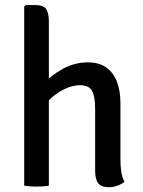

<svg xmlns="http://www.w3.org/2000/svg" viewBox="-20 -756 584 782"><path d="M179 0Q169 2 155.8 3Q142.5 4 128 4Q114.5 4 101.8 3Q89 2 78.5 0V-729L84.5 -735.5H123.5Q156 -735.5 167.5 -719.8Q179 -704 179 -669.5ZM470.5 -105.5Q470.5 -79.5 474 -56.2Q477.5 -33 487 -15.5Q475.5 -6 458.2 0.2Q441 6.5 422.5 6.5Q392 6.5 379.8 -10Q367.5 -26.5 367.5 -59V-313Q367.5 -363.5 354.8 -386.2Q342 -409 305.5 -409Q280 -409 250.8 -396.8Q221.5 -384.5 195.2 -362.5Q169 -340.5 153 -311V-410Q186.5 -448.5 235.2 -475.2Q284 -502 338 -502Q385 -502 414.2 -480.2Q443.5 -458.5 457 -421.2Q470.5 -384 470.5 -338Z"/></svg>

Font: Signika Light
Style: Regular
Weight: 400
Version: Version 2.003;gftools[0.9.32]